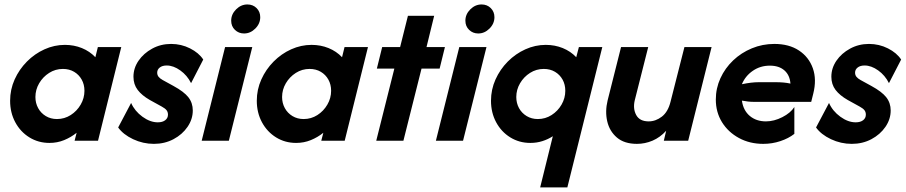

<svg xmlns="http://www.w3.org/2000/svg" viewBox="-20 -626 4028 854"><path d="M200 9.7Q150.7 9.7 110.8 -14.9Q70.8 -39.6 47.9 -82.3Q25 -125 25 -177.8Q25 -227.8 45.1 -272.6Q65.3 -317.4 99.7 -352.1Q134 -386.8 177.8 -406.6Q221.5 -426.4 268.8 -426.4Q309 -426.4 344.1 -412.2Q379.2 -397.9 404.2 -371.5L415.3 -416.7H519.4L416 0H311.8L320.8 -35.4Q295.8 -15.3 265.3 -2.8Q234.7 9.7 200 9.7ZM233.3 -96.5Q266.7 -96.5 294.4 -114.2Q322.2 -131.9 338.9 -160.8Q355.6 -189.6 355.6 -222.2Q355.6 -250 343.4 -271.9Q331.2 -293.8 309.7 -306.6Q288.2 -319.4 259.7 -319.4Q226.4 -319.4 198.6 -301.7Q170.8 -284 154.2 -255.6Q137.5 -227.1 137.5 -194.4Q137.5 -167.4 149.7 -145.1Q161.8 -122.9 183.7 -109.7Q205.6 -96.5 233.3 -96.5Z M664.6 13.9Q616 13.9 571.9 -6.9Q527.8 -27.8 505.6 -59L563.2 -168.1Q579.2 -131.9 613.5 -106.9Q647.9 -81.9 681.9 -81.9Q702.8 -81.9 714.9 -91.3Q727.1 -100.7 727.1 -116Q727.1 -127.8 720.8 -135.8Q714.6 -143.8 699.3 -152.1L646.5 -181.2Q611.1 -201.4 592.4 -226Q573.6 -250.7 573.6 -284.7Q573.6 -322.9 596.2 -355.9Q618.8 -388.9 656.9 -409.7Q695.1 -430.6 741 -430.6Q786.1 -430.6 825.3 -410.8Q864.6 -391 884 -361.1L829.9 -256.2Q812.5 -291 781.9 -312.8Q751.4 -334.7 721.5 -334.7Q702.1 -334.7 690.6 -325.7Q679.2 -316.7 679.2 -302.8Q679.2 -292.4 685.1 -284.7Q691 -277.1 703.5 -270.1L751.4 -243.8Q798.6 -218.1 818.1 -193.1Q837.5 -168.1 837.5 -134.7Q837.5 -95.8 814.2 -61.8Q791 -27.8 751.7 -6.9Q712.5 13.9 664.6 13.9Z M877.1 0 981.2 -416.7H1102.1L997.9 0ZM1065.5 -477.1Q1041.7 -477.1 1025 -493.1Q1008.3 -509 1008.3 -534Q1008.3 -562.6 1030.2 -584.4Q1052.1 -606.2 1080.3 -606.2Q1104.9 -606.2 1121.2 -590.1Q1137.5 -573.9 1137.5 -549.6Q1137.5 -520.8 1115.6 -499Q1093.8 -477.1 1065.5 -477.1Z M1297.2 9.7Q1247.9 9.7 1208 -14.9Q1168.1 -39.6 1145.1 -82.3Q1122.2 -125 1122.2 -177.8Q1122.2 -227.8 1142.4 -272.6Q1162.5 -317.4 1196.9 -352.1Q1231.2 -386.8 1275 -406.6Q1318.8 -426.4 1366 -426.4Q1406.2 -426.4 1441.3 -412.2Q1476.4 -397.9 1501.4 -371.5L1512.5 -416.7H1616.7L1513.2 0H1409L1418.1 -35.4Q1393.1 -15.3 1362.5 -2.8Q1331.9 9.7 1297.2 9.7ZM1330.6 -96.5Q1363.9 -96.5 1391.7 -114.2Q1419.4 -131.9 1436.1 -160.8Q1452.8 -189.6 1452.8 -222.2Q1452.8 -250 1440.6 -271.9Q1428.5 -293.8 1406.9 -306.6Q1385.4 -319.4 1356.9 -319.4Q1323.6 -319.4 1295.8 -301.7Q1268.1 -284 1251.4 -255.6Q1234.7 -227.1 1234.7 -194.4Q1234.7 -167.4 1246.9 -145.1Q1259 -122.9 1280.9 -109.7Q1302.8 -96.5 1330.6 -96.5Z M1653.5 0 1734 -320.8H1656.2L1679.9 -416.7H1759.7L1794.4 -555.6H1911.1L1877.1 -416.7H1959L1935.4 -320.8H1854.9L1774.3 0Z M1918.8 0 2022.9 -416.7H2143.8L2039.6 0ZM2107.2 -477.1Q2083.3 -477.1 2066.7 -493.1Q2050 -509 2050 -534Q2050 -562.6 2071.9 -584.4Q2093.8 -606.2 2122 -606.2Q2146.5 -606.2 2162.8 -590.1Q2179.2 -573.9 2179.2 -549.6Q2179.2 -520.8 2157.3 -499Q2135.4 -477.1 2107.2 -477.1Z M2382.6 207.6 2438.9 -20.1Q2417.4 -6.2 2392.4 1.7Q2367.4 9.7 2338.9 9.7Q2289.6 9.7 2249.7 -14.9Q2209.7 -39.6 2186.8 -82.3Q2163.9 -125 2163.9 -177.8Q2163.9 -227.8 2184 -272.6Q2204.2 -317.4 2238.5 -352.1Q2272.9 -386.8 2316.7 -406.6Q2360.4 -426.4 2407.6 -426.4Q2447.9 -426.4 2483 -412.2Q2518.1 -397.9 2543.1 -371.5L2554.9 -416.7H2659L2503.5 207.6ZM2372.2 -96.5Q2405.6 -96.5 2433.3 -114.2Q2461.1 -131.9 2477.8 -160.8Q2494.4 -189.6 2494.4 -222.2Q2494.4 -250 2482.3 -271.9Q2470.1 -293.8 2448.6 -306.6Q2427.1 -319.4 2398.6 -319.4Q2365.3 -319.4 2337.5 -301.7Q2309.7 -284 2293.1 -255.6Q2276.4 -227.1 2276.4 -194.4Q2276.4 -167.4 2288.5 -145.1Q2300.7 -122.9 2322.6 -109.7Q2344.4 -96.5 2372.2 -96.5Z M2813.2 13.9Q2756.9 13.9 2724 -14.2Q2691 -42.4 2680.9 -86.5Q2670.8 -130.6 2682.6 -179.2L2742.4 -416.7H2863.2L2803.5 -180.6Q2794.4 -143.1 2809.7 -114.6Q2825 -86.1 2865.3 -86.1Q2896.5 -86.1 2924 -107.3Q2951.4 -128.5 2962.5 -173.6L3024.3 -416.7H3145.1L3041 0H2932.6L2943.1 -44.4Q2916 -14.6 2882.3 -0.3Q2848.6 13.9 2813.2 13.9Z M3375 13.9Q3314.6 13.9 3266.7 -12.2Q3218.8 -38.2 3191.3 -82.6Q3163.9 -127.1 3163.9 -183.3Q3163.9 -233.3 3184.4 -278.1Q3204.9 -322.9 3241 -357.3Q3277.1 -391.7 3324.3 -411.1Q3371.5 -430.6 3424.3 -430.6Q3489.6 -430.6 3533.7 -401.4Q3577.8 -372.2 3595.5 -322.2Q3613.2 -272.2 3597.2 -209L3588.2 -172.9H3334Q3320.8 -172.9 3307.6 -174.3Q3294.4 -175.7 3279.9 -178.5Q3286.1 -134.7 3314.9 -110.4Q3343.8 -86.1 3386.8 -86.1Q3422.9 -86.1 3459.7 -104.9Q3496.5 -123.6 3513.2 -150V-30.6Q3487.5 -10.4 3451 1.7Q3414.6 13.9 3375 13.9ZM3279.9 -251.4Q3322.2 -260.4 3355.6 -260.4H3429.2Q3447.9 -260.4 3464.2 -259Q3480.6 -257.6 3495.8 -254.2Q3493.1 -291.7 3469.1 -312.8Q3445.1 -334 3404.2 -334Q3361.8 -334 3328.5 -311.1Q3295.1 -288.2 3279.9 -251.4Z M3768.7 13.9Q3720.1 13.9 3676 -6.9Q3631.9 -27.8 3609.7 -59L3667.4 -168.1Q3683.3 -131.9 3717.7 -106.9Q3752.1 -81.9 3786.1 -81.9Q3806.9 -81.9 3819.1 -91.3Q3831.2 -100.7 3831.2 -116Q3831.2 -127.8 3825 -135.8Q3818.7 -143.8 3803.5 -152.1L3750.7 -181.2Q3715.3 -201.4 3696.5 -226Q3677.8 -250.7 3677.8 -284.7Q3677.8 -322.9 3700.3 -355.9Q3722.9 -388.9 3761.1 -409.7Q3799.3 -430.6 3845.1 -430.6Q3890.3 -430.6 3929.5 -410.8Q3968.7 -391 3988.2 -361.1L3934 -256.2Q3916.7 -291 3886.1 -312.8Q3855.6 -334.7 3825.7 -334.7Q3806.2 -334.7 3794.8 -325.7Q3783.3 -316.7 3783.3 -302.8Q3783.3 -292.4 3789.2 -284.7Q3795.1 -277.1 3807.6 -270.1L3855.6 -243.8Q3902.8 -218.1 3922.2 -193.1Q3941.7 -168.1 3941.7 -134.7Q3941.7 -95.8 3918.4 -61.8Q3895.1 -27.8 3855.9 -6.9Q3816.7 13.9 3768.7 13.9Z"/></svg>

Font: Afacad
Style: Italic
Weight: 400
Italic angle: -14°
Designer: Kristian Moeller
Foundry: Dicotype
Version: Version 1.000